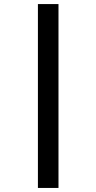

<svg xmlns="http://www.w3.org/2000/svg" viewBox="-20 -822 478 952"><path d="M168 109.9V-801.8H270V109.9Z"/></svg>

Font: Literata Book
Style: Bold
Weight: 700
Designer: Latin by Veronika Burian and Jose Scaglione. Greek by Irene Vlachou. Cyrillic by Vera Evstafieva
Foundry: TypeTogether
Version: Version 2.003;PS 002.003;hotconv 1.0.88;makeotf.lib2.5.64775